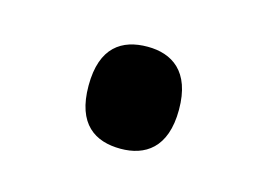

<svg xmlns="http://www.w3.org/2000/svg" viewBox="-37 -179 320 240"><g transform="rotate(15 122.5 -59.0)"><path d="M131 7C162 7 189 -9 189 -59C189 -109 162 -125 131 -125C98 -125 72 -109 72 -59C72 -9 98 7 131 7Z"/></g></svg>

Font: Noto Serif Bengali Condensed Medium
Style: Regular
Weight: 500
Width: 3
Designer: Juan Bruce, Universal Thirst, Indian Type Foundry and the Monotype Design Team.
Foundry: Monotype Imaging Inc.
Version: Version 2.003